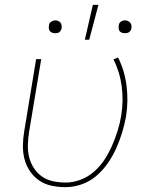

<svg xmlns="http://www.w3.org/2000/svg" viewBox="-20 -764 640 792"><path d="M250 8Q220 8 192 2Q164 -4 141.5 -19.5Q119 -35 103.5 -58Q88 -81 81 -108Q74 -135 74.5 -164.5Q75 -194 80 -223L129 -520H150L100 -220Q96 -194 95 -167.5Q94 -141 100 -116.5Q106 -92 119.5 -71Q133 -50 153 -36Q173 -22 198.5 -16.5Q224 -11 251 -11Q281 -11 312 -22.5Q343 -34 368.5 -56.5Q394 -79 412 -107Q430 -135 443 -165Q456 -195 465.5 -225.5Q475 -256 480 -287Q490 -348 482 -408Q474 -468 448 -519L467 -527Q494 -473 502 -410.5Q510 -348 500 -284Q494 -251 484 -218Q474 -185 460 -153.5Q446 -122 425.5 -92Q405 -62 377.5 -38.5Q350 -15 316.5 -3.5Q283 8 250 8ZM495 -627Q489 -627 483 -629Q477 -631 473.5 -635.5Q470 -640 469.5 -646.5Q469 -653 470 -659Q470 -664 472.5 -668Q475 -672 478.5 -674.5Q482 -677 486.5 -678.5Q491 -680 495 -680Q502 -680 507.5 -677.5Q513 -675 517 -670.5Q521 -666 522 -659.5Q523 -653 522 -647Q521 -642 518.5 -638Q516 -634 512.5 -631.5Q509 -629 504.5 -628Q500 -627 495 -627ZM208 -627Q201 -627 195.5 -629Q190 -631 186 -635.5Q182 -640 181.5 -646.5Q181 -653 182 -659Q182 -664 184.5 -668Q187 -672 191 -674.5Q195 -677 199 -678.5Q203 -680 208 -680Q214 -680 220 -677.5Q226 -675 229.5 -670.5Q233 -666 234 -659.5Q235 -653 234 -647Q233 -642 230.5 -638Q228 -634 225 -631.5Q222 -629 217 -628Q212 -627 208 -627ZM330 -600 363 -744H386L348 -600Z"/></svg>

Font: Iosevka Aile Thin
Style: Italic
Weight: 100
Italic angle: -9°
Designer: Belleve Invis
Foundry: Belleve Invis
Version: Version 31.1.0; ttfautohint (v1.8.4)